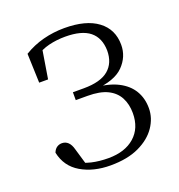

<svg xmlns="http://www.w3.org/2000/svg" viewBox="-104 -609 661 710"><g transform="rotate(-20 227.0 -254.0)"><path d="M213 14Q146 14 97.5 -14.5Q49 -43 37 -100Q42 -113 51 -119Q60 -125 71 -125Q85 -125 95 -115.5Q105 -106 110 -87L133 -9L88 -45Q119 -28 149 -21Q179 -14 215 -14Q280 -14 318 -47.5Q356 -81 356 -140Q356 -175 342 -201.5Q328 -228 298.5 -242.5Q269 -257 220 -257H174V-288H217Q283 -288 314.5 -314.5Q346 -341 346 -390Q345 -440 313.5 -465.5Q282 -491 217 -491Q183 -491 152.5 -483.5Q122 -476 92 -456L124 -487L104 -364H69L65 -479Q101 -501 141.5 -511.5Q182 -522 225 -522Q310 -522 356 -487.5Q402 -453 402 -392Q402 -345 367.5 -310Q333 -275 253 -269L255 -277Q310 -273 346 -254.5Q382 -236 400 -206Q418 -176 418 -137Q418 -98 394.5 -63.5Q371 -29 325.5 -7.5Q280 14 213 14Z"/></g></svg>

Font: Noto Serif JP
Style: Regular
Weight: 200
Designer: Ryoko NISHIZUKA 西塚涼子 (kana & ideographs); Frank Grießhammer (Latin, Greek & Cyrillic); Wenlong ZHANG 张文龙 (bopomofo); San
Foundry: Adobe
Version: Version 2.001;hotconv 1.1.0;makeotfexe 2.6.0